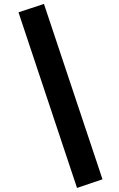

<svg xmlns="http://www.w3.org/2000/svg" viewBox="-20 -866 598 964"><path d="M494.6 34.2 366.7 77.6 72.8 -804.2 200.7 -846.2Z"/></svg>

Font: Dhyana
Style: Bold
Weight: 700
Foundry: Vernon Adams
Version: Version 1.002; ttfautohint (v0.8.51-6076)